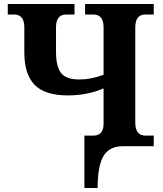

<svg xmlns="http://www.w3.org/2000/svg" viewBox="-20 -734 820 964"><path d="M598.1 0Q528.8 0 499.5 49.6Q470.2 99.1 470.2 210H403.8V-53.2H449.2Q500 -53.2 500 -112.8V-290Q417 -254.9 321.8 -254.9Q206.1 -254.9 154.1 -307.6Q102.1 -360.4 102.1 -471.2V-596.2Q102.1 -661.1 50.8 -661.1H19V-713.9H354V-661.1H312Q261.2 -661.1 261.2 -596.2V-474.1Q261.2 -400.4 286.4 -367.7Q311.5 -335 378.9 -335Q438.5 -335 500 -358.9V-596.2Q500 -661.1 449.2 -661.1H407.2V-713.9H752V-661.1H710Q659.2 -661.1 659.2 -596.2V-118.2Q659.2 -53.2 710 -53.2H752V0Z"/></svg>

Font: Droid Serif
Style: Bold
Weight: 700
Designer: Monotype Design team
Foundry: Monotype Imaging Inc.
Version: Version 1.03